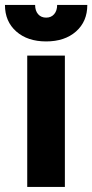

<svg xmlns="http://www.w3.org/2000/svg" viewBox="-45 -740 366 760"><path d="M62.8 0H211.8V-520H62.8ZM137.8 -670.2Q117.6 -670.2 105.8 -683.9Q94 -697.6 94 -720.4H-25.4Q-25.4 -655 19.3 -615.5Q64 -576 137.6 -576Q211.3 -576 256 -615.5Q300.6 -655 300.6 -720.4H181.2Q181.2 -697.6 169.4 -683.9Q157.5 -670.2 137.8 -670.2Z"/></svg>

Font: Fixel Variable
Style: Regular
Weight: 100
Width: 3
Designer: AlfaBravo + MacPaw
Foundry: Kyrylo Tkachov, Marchela Mozhyna, Serhii Makarenko, Maria Weinstein, Zakhar Kryvoshyya
Version: Version 1.211